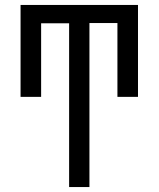

<svg xmlns="http://www.w3.org/2000/svg" viewBox="-20 -755 640 775"><path d="M259 0V-661H146V-364H63V-735H537V-364H454V-662H341V0Z"/></svg>

Font: Nova
Style: Regular
Weight: 400
Monospace: yes
Designer: Belleve Invis
Foundry: Belleve Invis
Version: Version 24.1.4; ttfautohint (v1.8.4)